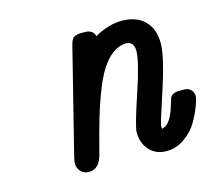

<svg xmlns="http://www.w3.org/2000/svg" viewBox="-73 -537 707 631"><g transform="rotate(-15 280.0 -222.0)"><path d="M119.1 -34.2Q119.1 -42 123 -58.1L211.9 -413.1Q216.8 -433.1 225.8 -438.5Q234.9 -443.8 252 -443.8H252.9Q267.1 -443.8 272.9 -442.9Q278.8 -441.9 285.9 -437Q293 -432.1 295.9 -420.9Q342.8 -447.8 388.2 -448.2Q438 -448.2 466.1 -420.7Q494.1 -393.1 494.1 -344.2Q494.1 -298.3 459.5 -193.1Q424.8 -87.9 424.8 -81.1Q424.8 -74.2 425.8 -70.8Q442.9 -74.7 453.9 -92.3Q464.8 -109.9 472.4 -134.5Q480 -159.2 481 -162.1Q488.8 -177.2 514.2 -176.8H528.8Q543 -176.8 551.5 -168Q560.1 -159.2 560.1 -147Q560.1 -137.2 551.5 -114Q543 -90.8 527.6 -64Q512.2 -37.1 483.6 -16.6Q455.1 3.9 421.9 3.9Q385.7 3.9 363.8 -20Q341.8 -43.9 341.8 -81.1Q341.8 -101.1 376 -202.6Q410.2 -304.2 410.2 -339.8Q410.2 -373 381.8 -373Q374 -373 365.2 -370.1Q337.4 -362.3 313.2 -333.3Q289.1 -304.2 269.5 -255.1Q250 -206.1 236.6 -160.6Q223.1 -115.2 206.1 -48.8Q194.8 4.4 157.2 3.9Q140.1 3.9 129.6 -7.6Q119.1 -19 119.1 -34.2Z"/></g></svg>

Font: CMU Typewriter Text
Style: BoldItalic
Weight: 700
Italic angle: -14.04°
Version: Version 0.7.0